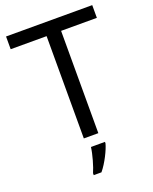

<svg xmlns="http://www.w3.org/2000/svg" viewBox="-169 -807 894 1120"><g transform="rotate(-20 278.0 -246.5)"><path d="M323 0V-635H545V-714H10V-635H233V0ZM342 70V61H255C250 104 229 176 214 209V221H262C298 178 333 106 342 70Z"/></g></svg>

Font: Noto Sans Lycian
Style: Regular
Weight: 400
Designer: Monotype Design Team
Foundry: Monotype Imaging Inc.
Version: Version 2.002